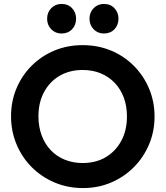

<svg xmlns="http://www.w3.org/2000/svg" viewBox="-20 -943 840 974"><path d="M401 11Q324 11 257.5 -17Q191 -45 141.5 -94.5Q92 -144 64 -210.5Q36 -277 36 -353Q36 -429 63.5 -494.5Q91 -560 140.5 -609.5Q190 -659 256 -686.5Q322 -714 399 -714Q477 -714 543 -686.5Q609 -659 658.5 -609.5Q708 -560 736 -494Q764 -428 764 -352Q764 -276 736 -210Q708 -144 658.5 -94.5Q609 -45 543.5 -17Q478 11 401 11ZM399 -116Q467 -116 517 -146Q567 -176 595.5 -229Q624 -282 624 -353Q624 -405 608 -448Q592 -491 562 -522.5Q532 -554 491 -571Q450 -588 399 -588Q333 -588 282.5 -558.5Q232 -529 203.5 -476Q175 -423 175 -353Q175 -300 191.5 -256Q208 -212 237.5 -181Q267 -150 308.5 -133Q350 -116 399 -116ZM292 -773Q261 -773 240 -794.5Q219 -816 219 -848Q219 -880 240 -901.5Q261 -923 292 -923Q325 -923 345.5 -901.5Q366 -880 366 -848Q366 -816 345.5 -794.5Q325 -773 292 -773ZM507 -773Q476 -773 455 -794.5Q434 -816 434 -848Q434 -880 455 -901.5Q476 -923 507 -923Q540 -923 560.5 -901.5Q581 -880 581 -848Q581 -816 560.5 -794.5Q540 -773 507 -773Z"/></svg>

Font: Outfit Thin SemiBold
Style: Regular
Weight: 600
Version: Version 1.100;gftools[0.9.27]